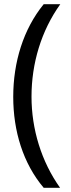

<svg xmlns="http://www.w3.org/2000/svg" viewBox="-20 -736 337 914"><path d="M43 -275C43 -112 90 42 188 158H266C177 33 130 -121 130 -276C130 -434 176 -589 267 -716H188C91 -597 43 -440 43 -275Z"/></svg>

Font: Noto Sans Lao SemiCondensed
Style: Regular
Weight: 400
Width: 4
Designer: Monotype Design Team
Foundry: Monotype Imaging Inc.
Version: Version 2.004